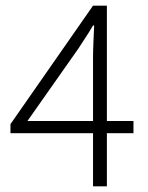

<svg xmlns="http://www.w3.org/2000/svg" viewBox="-20 -659 522 679"><path d="M309 0V-456Q309 -479 310.5 -512.5Q312 -546 313 -569H309Q297 -548 284 -528.5Q271 -509 257 -487L77 -231H452V-188H17V-220L309 -639H358V0Z"/></svg>

Font: Assistant ExtraLight Light
Style: Regular
Weight: 300
Version: Version 3.000